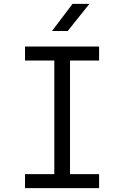

<svg xmlns="http://www.w3.org/2000/svg" viewBox="-20 -970 640 990"><path d="M109 0V-72H260V-658H109V-730H491V-658H341V-72H491V0ZM248 -810 354 -950H441L329 -810Z"/></svg>

Font: Tiny Light
Style: Regular
Weight: 300
Monospace: yes
Designer: Philipp Nurullin, Konstantin Bulenkov
Foundry: JetBrains
Version: Version 2.251; ttfautohint (v1.8.4.7-5d5b)